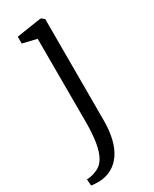

<svg xmlns="http://www.w3.org/2000/svg" viewBox="-222 -597 712 889"><g transform="rotate(-30 134.0 -152.0)"><path d="M31 242Q25.5 242 15.2 242Q5 242 -4.2 241.2Q-13.5 240.5 -16 239L-18.5 205Q-11.5 205.5 4.8 202.5Q21 199.5 37 192Q63.5 181 79.5 152.5Q95.5 124 102.8 78.8Q110 33.5 110 -28.5L109.5 -472.5L34.5 -490.5V-527L161.5 -546.5H170.5L185.5 -534V6Q185.5 62 175 105Q164.5 148 144 177.8Q123.5 207.5 95 223.5Q66.5 239.5 31 242Z"/></g></svg>

Font: Merriweather 60pt Light
Style: Regular
Weight: 300
Version: Version 2.100